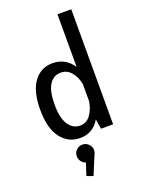

<svg xmlns="http://www.w3.org/2000/svg" viewBox="-192 -891 954 1255"><g transform="rotate(-20 285.0 -263.0)"><path d="M468.5 0H384L373 -68Q326 11 238 11Q154.5 11 103.8 -55.5Q53 -122 53 -251Q53 -380 101.8 -445.5Q150.5 -511 232 -511Q278 -511 313.8 -490.5Q349.5 -470 372.5 -433.5V-800H468.5ZM153 -251Q153 -159.5 183 -112.5Q213 -65.5 265 -65.5Q309 -65.5 336.8 -103.8Q364.5 -142 372.5 -196.5V-313Q364 -363 334.8 -398.8Q305.5 -434.5 262 -434.5Q210 -434.5 181.5 -389Q153 -343.5 153 -251ZM294 115Q294 131 286 145.5L232.5 274.5L188.5 258L216 174Q197.5 168 185.5 151.8Q173.5 135.5 173.5 115Q173.5 91 191.2 73.5Q209 56 233.5 56Q258.5 56 276.2 73.5Q294 91 294 115Z"/></g></svg>

Font: League Mono Narrow
Style: Regular
Weight: 400
Width: 3
Designer: Tyler Finck
Foundry: The League of Moveable Type / Tyler Finck
Version: Version 2.210